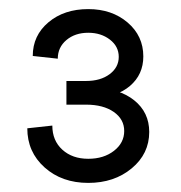

<svg xmlns="http://www.w3.org/2000/svg" viewBox="-20 -758 398 422"><path d="M40 -476 95 -482Q95 -449 117 -429Q139 -409 174 -409Q208 -409 230.5 -426.5Q253 -444 253 -470Q253 -496 230 -512Q207 -528 169 -528H126V-580H169Q201 -580 221 -595Q241 -610 241 -633Q241 -656 221.5 -671Q202 -686 174 -686Q145 -686 126 -670Q107 -654 107 -629L52 -635Q52 -680 86.5 -709Q121 -738 174 -738Q226 -738 260.5 -708.5Q295 -679 295 -634Q295 -594 265.5 -569Q236 -544 189 -544V-564Q242 -564 275 -537.5Q308 -511 308 -468Q308 -420 269.5 -388Q231 -356 174 -356Q116 -356 78 -390Q40 -424 40 -476Z"/></svg>

Font: Uncut Sans Variable
Style: Regular
Weight: 400
Designer: Kasper Nordkvist
Foundry: UNCUT.wtf
Version: Version 1.304;Glyphs 3.2 (3246)